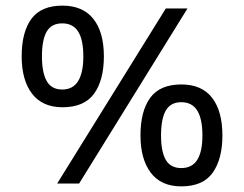

<svg xmlns="http://www.w3.org/2000/svg" viewBox="-20 -652 868 682"><path d="M569 -622H646L261 0H183ZM202 -271Q131 -271 94 -319Q57 -367 57 -452Q57 -538 91.5 -585Q126 -632 202 -632Q274 -632 311.5 -585Q349 -538 349 -452Q349 -367 314 -319Q279 -271 202 -271ZM201 -334Q239 -334 257.5 -364Q276 -394 276 -452Q276 -511 257.5 -540Q239 -569 201 -569Q163 -569 146 -540Q129 -511 129 -452Q129 -394 146 -364Q163 -334 201 -334ZM624 10Q552 10 515.5 -38.5Q479 -87 479 -171Q479 -257 513.5 -304.5Q548 -352 624 -352Q697 -352 733.5 -304.5Q770 -257 770 -171Q770 -87 735.5 -38.5Q701 10 624 10ZM624 -55Q662 -55 680.5 -84Q699 -113 699 -171Q699 -230 680.5 -259.5Q662 -289 624 -289Q586 -289 569 -259.5Q552 -230 552 -171Q552 -113 569 -84Q586 -55 624 -55Z"/></svg>

Font: lbangla15
Style: Book
Weight: 400
Designer: Jelle Bosma - Monotype Design Team
Foundry: Monotype Imaging Inc.
Version: Version 2.003